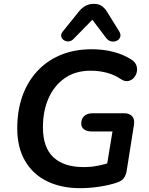

<svg xmlns="http://www.w3.org/2000/svg" viewBox="-20 -972 776 1002"><path d="M398 10Q300 10 226 -26Q152 -62 111 -132Q70 -202 70 -303Q70 -393 96 -468Q122 -543 172.5 -598.5Q223 -654 295 -684.5Q367 -715 460 -715Q520 -715 573 -701Q626 -687 666 -661Q686 -648 692 -630Q698 -612 693.5 -594.5Q689 -577 677 -564.5Q665 -552 648 -549Q631 -546 611 -559Q577 -582 537 -592.5Q497 -603 453 -603Q374 -603 318.5 -564.5Q263 -526 233.5 -459.5Q204 -393 204 -308Q204 -202 259 -151Q314 -100 416 -100Q456 -100 493 -107.5Q530 -115 565 -127L532 -73L567 -286H458Q433 -286 418.5 -297Q404 -308 404 -327Q404 -353 420 -367Q436 -381 464 -381H627Q656 -381 670 -365Q684 -349 679 -320L641 -80Q637 -57 626 -42.5Q615 -28 593 -20Q552 -6 500 2Q448 10 398 10ZM462 -869 365 -770Q353 -757 338.5 -756Q324 -755 313 -762.5Q302 -770 299.5 -782Q297 -794 308 -808L391 -911Q408 -932 427 -942Q446 -952 471 -952Q495 -952 512 -940Q529 -928 542 -905L601 -810Q612 -793 607.5 -779.5Q603 -766 590 -759.5Q577 -753 561 -756Q545 -759 533 -775Z"/></svg>

Font: Nunito Variable Extra Light
Style: Italic
Weight: 200
Italic angle: -9°
Designer: Vernon Adams
Foundry: Vernon Adams
Version: Version 3.602